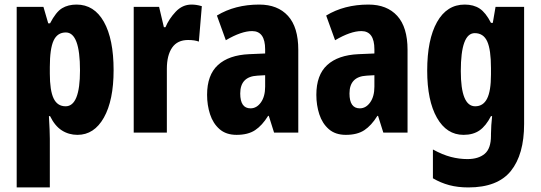

<svg xmlns="http://www.w3.org/2000/svg" viewBox="-20 -580 2366 840"><path d="M315 -560Q392 -560 434.5 -484.5Q477 -409 477 -273Q477 -141 434.5 -65.5Q392 10 319 10Q281 10 250.5 -9.5Q220 -29 199 -72H194Q198 -4 198 27V240H53V-550H170L191 -478H199Q225 -528 251.5 -544Q278 -560 315 -560ZM268 -438Q231 -438 214.5 -402.5Q198 -367 198 -287V-258Q198 -184 214.5 -149.5Q231 -115 267 -115Q330 -115 330 -272Q330 -438 268 -438Z M818 -560Q828 -560 838.5 -558.5Q849 -557 863 -553L850 -398Q832 -405 803 -405Q756 -405 733 -371.5Q710 -338 710 -279V0H565V-550H676L697 -461H704Q719 -497 748.5 -528.5Q778 -560 818 -560Z M1114 -560Q1195 -560 1240 -510.5Q1285 -461 1285 -362V0H1179L1156 -73H1153Q1127 -31 1096 -10.5Q1065 10 1015 10Q969 10 940.5 -15Q912 -40 899 -80Q886 -120 886 -165Q886 -252 933.5 -295.5Q981 -339 1070 -343L1140 -346V-364Q1140 -444 1083 -444Q1036 -444 968 -404L929 -512Q1008 -560 1114 -560ZM1106 -249Q1031 -245 1031 -171Q1031 -106 1076 -106Q1103 -106 1121.5 -132Q1140 -158 1140 -201V-251Z M1592 -560Q1673 -560 1718 -510.5Q1763 -461 1763 -362V0H1657L1634 -73H1631Q1605 -31 1574 -10.5Q1543 10 1493 10Q1447 10 1418.5 -15Q1390 -40 1377 -80Q1364 -120 1364 -165Q1364 -252 1411.5 -295.5Q1459 -339 1548 -343L1618 -346V-364Q1618 -444 1561 -444Q1514 -444 1446 -404L1407 -512Q1486 -560 1592 -560ZM1584 -249Q1509 -245 1509 -171Q1509 -106 1554 -106Q1581 -106 1599.5 -132Q1618 -158 1618 -201V-251Z M2013 -560Q2052 -560 2078.5 -542.5Q2105 -525 2128 -480H2136L2148 -550H2273V-38Q2273 96 2215 168Q2157 240 2029 240Q1983 240 1945.5 230Q1908 220 1874 200V74Q1916 97 1952.5 106.5Q1989 116 2025 116Q2073 116 2100.5 93Q2128 70 2128 14V6Q2128 -10 2129.5 -32.5Q2131 -55 2133 -72H2128Q2106 -29 2078 -9.5Q2050 10 2008 10Q1934 10 1891.5 -65Q1849 -140 1849 -271Q1849 -407 1892 -483.5Q1935 -560 2013 -560ZM2057 -435Q1996 -435 1996 -269Q1996 -115 2059 -115Q2094 -115 2111 -148.5Q2128 -182 2128 -254V-282Q2128 -363 2111.5 -399Q2095 -435 2057 -435Z"/></svg>

Font: Noto Sans Thai ExtCond ExtBd
Style: Regular
Weight: 800
Width: 2
Designer: Monotype Design Team
Foundry: Monotype Imaging Inc.
Version: Version 2.002; ttfautohint (v1.8.4.7-5d5b)